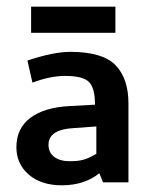

<svg xmlns="http://www.w3.org/2000/svg" viewBox="-20 -545 448 574"><path d="M29 0ZM62 -364 77 -298Q130 -318 175 -318Q228 -318 246 -300Q264 -282 264 -232L189 -228Q112 -224 70.5 -192.5Q29 -161 29 -105Q29 -55 66 -23Q103 9 165 9Q232 9 277 -27L288 0H364V-236Q364 -310 325.5 -350Q287 -390 190 -390Q140 -390 62 -364ZM189 -63Q159 -63 142 -76Q125 -89 125 -112Q125 -158 200 -162L268 -167V-85Q263 -82 250 -75.5Q237 -69 223 -66Q209 -63 189 -63ZM73 -447H325V-525H73Z"/></svg>

Font: Cambay Devanagari
Style: Regular
Weight: 700
Designer: Pooja Saxena
Foundry: Pooja Saxena
Version: Version 1.095;PS 001.095;hotconv 1.0.70;makeotf.lib2.5.58329